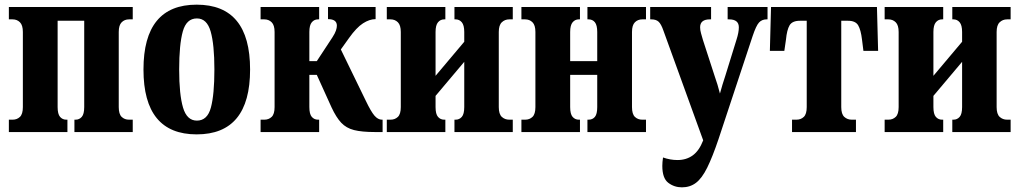

<svg xmlns="http://www.w3.org/2000/svg" viewBox="-20 -566 4371 823"><path d="M18 0V-53H34Q53 -53 65.5 -65Q78 -77 78 -107V-429Q78 -458 65.5 -470.5Q53 -483 34 -483H18V-536H549V-483H533Q514 -483 501.5 -470.5Q489 -458 489 -429V-107Q489 -77 501.5 -65Q514 -53 533 -53H549V0H299V-53H304Q320 -53 330.5 -65Q341 -77 341 -107V-477H227V-107Q227 -77 237.5 -65Q248 -53 264 -53H269V0Z M823 10Q595 10 595 -268Q595 -546 823 -546Q1052 -546 1052 -268Q1052 10 823 10ZM824 -49Q869 -49 884 -105Q899 -161 899 -268Q899 -375 883 -431Q867 -487 824 -487Q779 -487 763.5 -431Q748 -375 748 -268Q748 -161 764.5 -105Q781 -49 824 -49Z M1097 0V-53H1113Q1132 -53 1144.5 -65Q1157 -77 1157 -107V-429Q1157 -458 1144.5 -470.5Q1132 -483 1113 -483H1097V-536H1348V-483H1343Q1327 -483 1316.5 -470.5Q1306 -458 1306 -429V-304H1338L1405 -406Q1416 -423 1420 -435Q1424 -447 1424 -456Q1424 -484 1386 -484V-536H1590V-484Q1564 -484 1536 -466Q1508 -448 1476 -403L1441 -354L1548 -134Q1570 -88 1585 -70.5Q1600 -53 1617 -53H1620V0H1587Q1531 0 1497.5 -8.5Q1464 -17 1442.5 -40Q1421 -63 1401 -106L1338 -245H1306V-107Q1306 -77 1316.5 -65Q1327 -53 1343 -53H1348V0Z M1638 0V-53H1654Q1673 -53 1685.5 -65Q1698 -77 1698 -107V-429Q1698 -458 1685.5 -470.5Q1673 -483 1654 -483H1638V-536H1889V-483H1884Q1868 -483 1857.5 -470.5Q1847 -458 1847 -429V-241L1970 -387V-429Q1970 -458 1959.5 -470.5Q1949 -483 1933 -483H1928V-536H2178V-483H2163Q2144 -483 2131 -470.5Q2118 -458 2118 -429V-107Q2118 -77 2131 -65Q2144 -53 2163 -53H2178V0H1928V-53H1933Q1949 -53 1959.5 -65Q1970 -77 1970 -107V-301L1847 -155V-107Q1847 -77 1857.5 -65Q1868 -53 1884 -53H1889V0Z M2215 0V-53H2231Q2250 -53 2262.5 -65Q2275 -77 2275 -107V-429Q2275 -458 2262.5 -470.5Q2250 -483 2231 -483H2215V-536H2466V-483H2461Q2445 -483 2434.5 -470.5Q2424 -458 2424 -429V-304H2540V-429Q2540 -458 2530 -470.5Q2520 -483 2503 -483H2498V-536H2749V-483H2733Q2714 -483 2701.5 -470.5Q2689 -458 2689 -429V-107Q2689 -77 2701.5 -65Q2714 -53 2733 -53H2749V0H2498V-53H2503Q2520 -53 2530 -65Q2540 -77 2540 -107V-245H2424V-107Q2424 -77 2434.5 -65Q2445 -53 2461 -53H2466V0Z M2903 237Q2870 237 2844.5 217.5Q2819 198 2819 145Q2819 129 2822 109Q2853 120 2884 120Q2922 120 2949.5 100Q2977 80 2994 36V35L2824 -434Q2814 -463 2803 -473Q2792 -483 2772 -483H2767V-536H3028V-483H3023Q2981 -483 2981 -449Q2981 -437 2985 -423Q2989 -409 2993 -395L3043 -241Q3050 -221 3055.5 -203Q3061 -185 3066 -165Q3072 -186 3077 -203.5Q3082 -221 3089 -241L3137 -396Q3147 -427 3147 -449Q3147 -483 3105 -483H3099V-536H3270V-483H3266Q3246 -483 3233.5 -469.5Q3221 -456 3206 -411L3060 30Q3034 107 3011.5 152.5Q2989 198 2963.5 217.5Q2938 237 2903 237Z M3375 0V-53H3394Q3413 -53 3425.5 -65Q3438 -77 3438 -107V-477H3409Q3376 -477 3364.5 -457.5Q3353 -438 3349 -396L3342 -348H3280L3285 -536H3739L3744 -348H3681L3675 -396Q3670 -438 3658.5 -457.5Q3647 -477 3615 -477H3586V-107Q3586 -77 3599 -65Q3612 -53 3631 -53H3649V0Z M3772 0V-53H3788Q3807 -53 3819.5 -65Q3832 -77 3832 -107V-429Q3832 -458 3819.5 -470.5Q3807 -483 3788 -483H3772V-536H4023V-483H4018Q4002 -483 3991.5 -470.5Q3981 -458 3981 -429V-241L4104 -387V-429Q4104 -458 4093.5 -470.5Q4083 -483 4067 -483H4062V-536H4312V-483H4297Q4278 -483 4265 -470.5Q4252 -458 4252 -429V-107Q4252 -77 4265 -65Q4278 -53 4297 -53H4312V0H4062V-53H4067Q4083 -53 4093.5 -65Q4104 -77 4104 -107V-301L3981 -155V-107Q3981 -77 3991.5 -65Q4002 -53 4018 -53H4023V0Z"/></svg>

Font: Noto Serif ExtraCondensed ExtraBold
Style: Regular
Weight: 800
Width: 2
Designer: Monotype Design Team
Foundry: Monotype Imaging Inc.
Version: Version 2.013; ttfautohint (v1.8.4.7-5d5b)